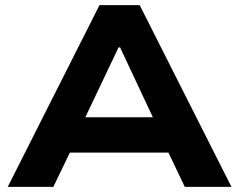

<svg xmlns="http://www.w3.org/2000/svg" viewBox="-20 -725 928 745"><path d="M10 0 366 -705H522L878 0H697L604 -195L677 -133H208L281 -195L187 0ZM440 -541 294 -234 263 -270H622L590 -234L446 -541Z"/></svg>

Font: Nunito Sans 7pt SemiExpanded ExtraBold
Style: Regular
Weight: 800
Width: 6
Designer: Vernon Adams
Foundry: Vernon Adams
Version: Version 3.101;gftools[0.9.27]